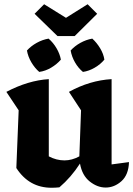

<svg xmlns="http://www.w3.org/2000/svg" viewBox="-20 -875 628 905"><path d="M57 -83 68 -355 10 -442Q113 -496 210 -502V-138Q246 -119 284 -119Q319 -119 354 -138L362 -355L305 -442Q403 -496 506 -502V-100L588 -111Q586 -51 552.5 -21Q519 9 478 9Q439 9 403 -19.5Q367 -48 357 -104Q315 -39 260 8Q250 9 241 9.5Q232 10 223 10Q117 10 57 -83ZM393 -855 438 -810 332 -705H251L143 -810L188 -855L291 -791ZM209 -693Q231 -674 246.5 -647.5Q262 -621 267 -594Q248 -572 221 -556Q194 -540 165 -536Q144 -554 128 -581Q112 -608 107 -637Q126 -658 153 -673Q180 -688 209 -693ZM415 -693Q436 -674 452 -647.5Q468 -621 472 -594Q454 -572 426.5 -556Q399 -540 371 -536Q349 -554 333.5 -581Q318 -608 313 -637Q332 -658 359 -673Q386 -688 415 -693Z"/></svg>

Font: Piazzolla
Style: Bold
Weight: 700
Designer: Juan Pablo del Peral
Foundry: Huerta Tipografica
Version: Version 1.330